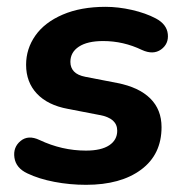

<svg xmlns="http://www.w3.org/2000/svg" viewBox="-20 -520 531 551"><path d="M58.8 -22.3Q25.7 -37.7 21.4 -67.6Q17.1 -97.5 39.1 -115.5Q61 -133.6 93.5 -118.2Q157.9 -87.8 226.6 -87.8Q270.5 -87.8 293.5 -103.1Q316.4 -118.3 316.4 -144.9Q316.4 -162.8 303.9 -174.1Q291.3 -185.3 266 -189.9L175 -207.5Q117.1 -218.1 86 -251.1Q54.9 -284.1 54.9 -334.1Q54.9 -380 81.5 -417.9Q108.1 -455.8 160 -478.1Q211.8 -500.4 283.1 -500.4Q319.2 -500.4 358.6 -491.5Q398 -482.5 427.2 -467.1Q458.7 -450.3 461.6 -422.2Q464.5 -394 442.1 -377.9Q419.6 -361.9 387.2 -376.7Q334.2 -402.2 276 -402.2Q230.7 -402.2 206.4 -386.1Q182 -370.1 182 -342.4Q182 -325.8 192.3 -314.9Q202.6 -303.9 225.3 -299.5L316.3 -281.9Q378.9 -269.6 411.3 -237.4Q443.6 -205.3 443.6 -155.1Q443.6 -76.6 384.9 -33.1Q326.3 10.4 227 10.4Q180.4 10.4 136 1.9Q91.6 -6.6 58.8 -22.3Z"/></svg>

Font: SN Pro Thin
Style: Italic
Weight: 200
Italic angle: -9°
Designer: Tobias Whetton
Foundry: Supernotes
Version: Version 1.003;Glyphs 3.3 (3324)